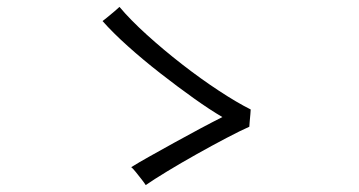

<svg xmlns="http://www.w3.org/2000/svg" viewBox="-20 -653 1040 556"><path d="M402 -117Q399 -122 390.5 -133Q382 -144 373.5 -154.5Q365 -165 360 -169Q381 -182 414 -200.5Q447 -219 485 -240Q523 -261 559.5 -280.5Q596 -300 624 -314Q588 -335 541 -368.5Q494 -402 444 -441Q394 -480 350 -519.5Q306 -559 277 -592Q281 -595 291.5 -603.5Q302 -612 312.5 -621Q323 -630 326 -633Q357 -596 405 -552.5Q453 -509 507 -467Q561 -425 613.5 -390.5Q666 -356 706 -336Q706 -333 705 -322Q704 -311 703 -300Q702 -289 702 -286Q677 -275 636 -253.5Q595 -232 549.5 -206.5Q504 -181 464.5 -157Q425 -133 402 -117Z"/></svg>

Font: Zen Kaku Gothic New
Style: Regular
Weight: 400
Designer: Yoshimichi Ohira
Foundry: Positype
Version: Version 1.001